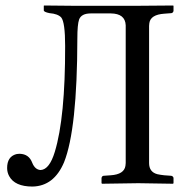

<svg xmlns="http://www.w3.org/2000/svg" viewBox="-20 -666 667 698"><path d="M5.9 -55.2Q5.9 -96.2 38.6 -105.5Q45.4 -106.9 51.8 -106.9Q85.4 -106 97.2 -74.2Q107.4 -48.8 127.9 -47.9Q159.7 -49.8 179.2 -113.8Q217.3 -238.8 216.8 -499Q216.8 -585 202.6 -602.5Q190.4 -615.7 160.2 -618.2Q140.1 -622.1 139.2 -627.9V-645L140.1 -646Q142.1 -646 242.2 -645H486.8L608.9 -646L610.8 -645V-626Q608.9 -619.1 603 -618.2L577.1 -616.2Q527.3 -612.8 522.9 -582Q522.5 -576.7 522 -571.8V-73.2Q522 -40.5 552.2 -32.7Q563 -30.3 577.1 -28.8L603 -26.9Q609.9 -24.9 610.8 -19V0L608.9 2Q607.9 2 482.9 0L351.1 2L349.1 0V-19Q350.6 -25.9 356 -26.9L382.8 -28.8Q431.2 -32.2 436 -63Q436.5 -68.4 437 -73.2V-574.2Q435.1 -616.7 382.8 -617.2H310.1Q275.9 -617.2 267.6 -595.2Q261.2 -577.1 261.2 -525.9Q260.7 -195.8 212.9 -76.2Q176.3 10.7 98.1 12.2Q33.7 12.2 13.2 -25.9Q5.9 -39.6 5.9 -55.2Z"/></svg>

Font: Linux Libertine Display O
Style: Regular
Weight: 400
Designer: Philipp H. Poll
Foundry: Philipp H. Poll
Version: Version 5.0.9